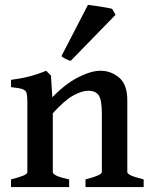

<svg xmlns="http://www.w3.org/2000/svg" viewBox="-20 -754 611 774"><path d="M24.4 0V-30.8Q56.6 -39.1 73.5 -45.9Q90.3 -52.7 90.3 -60.5V-339.8Q90.3 -365.2 87.6 -377.4Q85 -389.6 71.3 -394.5Q57.6 -399.4 24.4 -402.8V-432.1Q66.4 -437.5 99.9 -446.3Q133.3 -455.1 166 -468.8L185.5 -449.2L190.9 -361.8Q243.2 -416 295.2 -442.4Q347.2 -468.8 385.3 -468.8Q427.2 -468.8 460.2 -441.2Q493.2 -413.6 493.2 -349.6V-60.5Q493.2 -54.2 506.8 -47.4Q520.5 -40.5 559.1 -30.8V0H324.7V-30.8Q359.9 -40 375.2 -47.1Q390.6 -54.2 390.6 -60.5V-294.4Q390.6 -350.1 378.4 -369.1Q366.2 -388.2 335.4 -388.2Q310.1 -388.2 275.1 -368.9Q240.2 -349.6 192.9 -297.4V-60.5Q192.9 -44.4 258.8 -30.8V0ZM265.1 -508.8Q256.3 -510.3 244.6 -516.6Q232.9 -522.9 227.5 -527.3L334.5 -734.4Q342.3 -733.9 362.8 -730.7Q383.3 -727.5 404.1 -724.1Q424.8 -720.7 432.1 -718.3L445.8 -694.3Z"/></svg>

Font: David Libre Medium
Style: Regular
Weight: 500
Designer: Ismar David, J. Victor Gaultney, Annie Olsen and Meir Sadan
Foundry: Monotype Imaging Inc. & SIL International
Version: Version 1.100; ttfautohint (v1.8.4.7-5d5b)